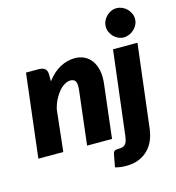

<svg xmlns="http://www.w3.org/2000/svg" viewBox="-131 -863 1057 1153"><g transform="rotate(-15 397.0 -287.0)"><path d="M12 0ZM315 0 354 -329.5Q356.5 -350.5 355.8 -365Q355 -379.5 350.5 -388Q346 -396.5 338 -400.2Q330 -404 319 -404Q302 -404 283.5 -393.5Q265 -383 248.2 -364Q231.5 -345 217.5 -317.8Q203.5 -290.5 195.5 -257.5L167 0H12L74 -518.5H154Q178 -518.5 191.5 -507.2Q205 -496 205 -470.5V-429Q242.5 -479 287 -502.8Q331.5 -526.5 379 -526.5Q411 -526.5 437.8 -513.5Q464.5 -500.5 482.2 -475.5Q500 -450.5 507.5 -413.8Q515 -377 509 -329.5L470 0ZM767 -518.5 704 1Q699.5 37.5 685.8 69.8Q672 102 648.2 126.2Q624.5 150.5 590.5 164.5Q556.5 178.5 512 178.5Q490 178.5 474.5 176.2Q459 174 443 169.5L458 88Q460.5 77.5 467 72.5Q473.5 67.5 490 67.5Q506 67.5 516.8 64.5Q527.5 61.5 534.5 54Q541.5 46.5 545.5 33.8Q549.5 21 552 1L615 -518.5ZM790 -660.5Q790 -642 782 -625.8Q774 -609.5 761 -597.2Q748 -585 731.2 -577.8Q714.5 -570.5 697 -570.5Q679.5 -570.5 663.5 -577.8Q647.5 -585 635.2 -597.2Q623 -609.5 615.5 -625.8Q608 -642 608 -660.5Q608 -679 615.5 -695.5Q623 -712 635.8 -724.5Q648.5 -737 664.5 -744.2Q680.5 -751.5 698 -751.5Q716 -751.5 732.5 -744.5Q749 -737.5 761.8 -725Q774.5 -712.5 782.2 -696Q790 -679.5 790 -660.5Z"/></g></svg>

Font: Lato Black
Style: Italic
Weight: 900
Italic angle: -7°
Designer: Lukasz Dziedzic
Foundry: tyPoland Lukasz Dziedzic
Version: Version 2.007; 2014-02-27